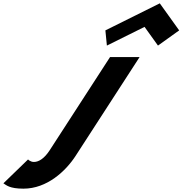

<svg xmlns="http://www.w3.org/2000/svg" viewBox="-125 -855 1093 1150"><path d="M506.2 -673 515.2 -582 740.8 -694 821.2 -582 948.2 -673 832.1 -835ZM534 -513H711L327.6 79C268.6 170 156.6 275 15.6 275C-68.4 275 -86.8 254 -104.6 243L43 100C43 100 56.3 115 78.3 115C108.3 115 141.5 93 172.6 45Z"/></svg>

Font: Hussar
Style: BdWodka
Weight: 700
Foundry: Cannot Into Space Fonts
Version: Version 2.00